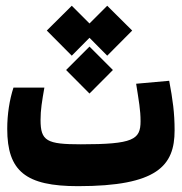

<svg xmlns="http://www.w3.org/2000/svg" viewBox="-20 -636 626 661"><path d="M248.5 4.9C521.5 4.9 581.1 -65.4 581.1 -187C581.1 -248 574.7 -292.5 562.5 -357.9L448.7 -347.7C458 -288.1 463.9 -257.3 463.9 -218.8C463.9 -155.3 439 -139.2 258.3 -139.2C141.1 -139.2 119.6 -150.4 119.6 -223.1C119.6 -258.3 124.5 -286.6 132.8 -334.5H26.4C12.7 -292.5 4.9 -242.7 4.9 -192.4C4.9 -46.4 68.8 4.9 248.5 4.9ZM349.1 -616.2 288.1 -555.2 227.1 -616.2 141.1 -530.8 227.1 -444.3 288.1 -505.9 349.1 -444.3 435.1 -530.8ZM288.1 -475.6 207.5 -395 288.1 -314 368.7 -395Z"/></svg>

Font: Cascadia Code
Style: Bold
Weight: 700
Monospace: yes
Designer: Aaron Bell
Foundry: Saja Typeworks
Version: Version 2404.023